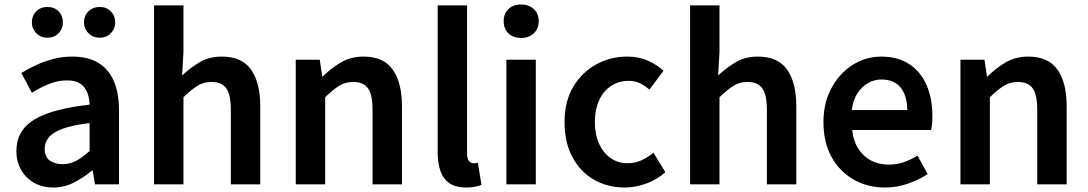

<svg xmlns="http://www.w3.org/2000/svg" viewBox="-20 -821 4846 855"><path d="M217 14Q168 14 131.5 -7Q95 -28 74 -64.5Q53 -101 53 -149Q53 -239 131 -287.5Q209 -336 379 -355Q378 -385 368.5 -409.5Q359 -434 337.5 -448.5Q316 -463 279 -463Q237 -463 198 -447Q159 -431 122 -408L75 -496Q106 -515 141.5 -531.5Q177 -548 217.5 -558.5Q258 -569 302 -569Q372 -569 418 -541Q464 -513 487 -459.5Q510 -406 510 -329V0H403L393 -61H389Q352 -30 309 -8Q266 14 217 14ZM259 -90Q292 -90 320.5 -105.5Q349 -121 379 -149V-273Q304 -264 260 -248Q216 -232 197.5 -209.5Q179 -187 179 -159Q179 -122 201.5 -106Q224 -90 259 -90ZM191 -653Q161 -653 141.5 -673Q122 -693 122 -721Q122 -751 141.5 -770.5Q161 -790 191 -790Q222 -790 241 -770.5Q260 -751 260 -721Q260 -693 241 -673Q222 -653 191 -653ZM424 -653Q394 -653 374 -673Q354 -693 354 -721Q354 -751 374 -770.5Q394 -790 424 -790Q454 -790 473.5 -770.5Q493 -751 493 -721Q493 -693 473.5 -673Q454 -653 424 -653Z M666 0V-797H797V-591L791 -485Q826 -518 868.5 -543.5Q911 -569 968 -569Q1057 -569 1098 -511Q1139 -453 1139 -348V0H1008V-331Q1008 -400 987.5 -428Q967 -456 922 -456Q886 -456 858.5 -438.5Q831 -421 797 -388V0Z M1297 0V-555H1404L1415 -480H1417Q1454 -517 1498 -543Q1542 -569 1599 -569Q1688 -569 1729 -511Q1770 -453 1770 -348V0H1639V-331Q1639 -400 1618.5 -428Q1598 -456 1553 -456Q1517 -456 1489.5 -438.5Q1462 -421 1428 -388V0Z M2055 14Q2009 14 1981 -5.5Q1953 -25 1941 -60.5Q1929 -96 1929 -143V-797H2060V-137Q2060 -113 2069 -103.5Q2078 -94 2088 -94Q2092 -94 2096 -94.5Q2100 -95 2108 -96L2124 2Q2112 7 2095.5 10.5Q2079 14 2055 14Z M2235 0V-555H2366V0ZM2301 -652Q2265 -652 2244 -672.5Q2223 -693 2223 -727Q2223 -760 2244 -780.5Q2265 -801 2301 -801Q2335 -801 2357 -780.5Q2379 -760 2379 -727Q2379 -693 2357 -672.5Q2335 -652 2301 -652Z M2762 14Q2686 14 2625.5 -20.5Q2565 -55 2529.5 -120.5Q2494 -186 2494 -277Q2494 -370 2533 -435Q2572 -500 2635.5 -534.5Q2699 -569 2773 -569Q2825 -569 2865 -551Q2905 -533 2935 -506L2872 -422Q2850 -441 2828 -451Q2806 -461 2780 -461Q2736 -461 2701.5 -438.5Q2667 -416 2648 -374.5Q2629 -333 2629 -277Q2629 -222 2648 -180.5Q2667 -139 2700 -116.5Q2733 -94 2775 -94Q2808 -94 2837 -107.5Q2866 -121 2890 -141L2943 -54Q2904 -20 2856.5 -3Q2809 14 2762 14Z M3053 0V-797H3184V-591L3178 -485Q3213 -518 3255.5 -543.5Q3298 -569 3355 -569Q3444 -569 3485 -511Q3526 -453 3526 -348V0H3395V-331Q3395 -400 3374.5 -428Q3354 -456 3309 -456Q3273 -456 3245.5 -438.5Q3218 -421 3184 -388V0Z M3921 14Q3844 14 3782 -21Q3720 -56 3683.5 -121Q3647 -186 3647 -277Q3647 -345 3668.5 -398.5Q3690 -452 3726.5 -490.5Q3763 -529 3808.5 -549Q3854 -569 3903 -569Q3978 -569 4029 -535.5Q4080 -502 4106 -442.5Q4132 -383 4132 -305Q4132 -286 4130.5 -269.5Q4129 -253 4126 -242H3775Q3780 -193 3802 -159Q3824 -125 3858.5 -106.5Q3893 -88 3938 -88Q3973 -88 4004 -98.5Q4035 -109 4066 -128L4111 -46Q4072 -20 4023 -3Q3974 14 3921 14ZM3773 -331H4020Q4020 -394 3991 -430.5Q3962 -467 3905 -467Q3874 -467 3846 -451.5Q3818 -436 3798.5 -406Q3779 -376 3773 -331Z M4257 0V-555H4364L4375 -480H4377Q4414 -517 4458 -543Q4502 -569 4559 -569Q4648 -569 4689 -511Q4730 -453 4730 -348V0H4599V-331Q4599 -400 4578.5 -428Q4558 -456 4513 -456Q4477 -456 4449.5 -438.5Q4422 -421 4388 -388V0Z"/></svg>

Font: Noto Sans JP Thin SemiBold
Style: Regular
Weight: 600
Version: Version 2.004-H2;hotconv 1.0.118;makeotfexe 2.5.65603